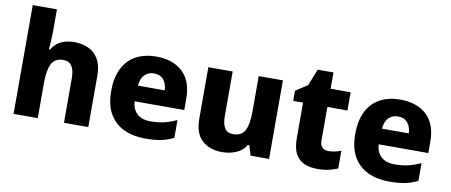

<svg xmlns="http://www.w3.org/2000/svg" viewBox="-67 -1035 3106 1321"><g transform="rotate(10 1485.5 -375.0)"><path d="M239 -628Q239 -575 236.5 -538Q234 -501 232 -480H240Q267 -523 306.5 -541Q346 -559 396 -559Q452 -559 496.5 -538.5Q541 -518 566.5 -473.5Q592 -429 592 -358V0H422V-311Q422 -425 344 -425Q284 -425 261.5 -379.5Q239 -334 239 -250V0H70V-760H239Z M969 -559Q1086 -559 1154 -495.5Q1222 -432 1222 -309V-230H875Q878 -177 911 -145Q944 -113 1007 -113Q1058 -113 1100.5 -123Q1143 -133 1188 -154V-30Q1148 -9 1102 0.5Q1056 10 988 10Q906 10 841.5 -20Q777 -50 740.5 -112.5Q704 -175 704 -271Q704 -368 737 -432Q770 -496 830 -527.5Q890 -559 969 -559ZM974 -442Q935 -442 909 -416.5Q883 -391 879 -340H1066Q1065 -383 1042 -412.5Q1019 -442 974 -442Z M1855 -549V0H1726L1705 -69H1695Q1669 -27 1624 -8.5Q1579 10 1527 10Q1442 10 1388 -38Q1334 -86 1334 -191V-549H1504V-238Q1504 -182 1522 -153.5Q1540 -125 1581 -125Q1642 -125 1664 -170Q1686 -215 1686 -300V-549Z M2247 -124Q2271 -124 2292.5 -129Q2314 -134 2335 -142V-18Q2307 -6 2274 2Q2241 10 2194 10Q2142 10 2102.5 -6.5Q2063 -23 2040.5 -63.5Q2018 -104 2018 -177V-422H1949V-493L2032 -547L2078 -663H2188V-549H2328V-422H2188V-187Q2188 -156 2203.5 -140Q2219 -124 2247 -124Z M2674 -559Q2791 -559 2859 -495.5Q2927 -432 2927 -309V-230H2580Q2583 -177 2616 -145Q2649 -113 2712 -113Q2763 -113 2805.5 -123Q2848 -133 2893 -154V-30Q2853 -9 2807 0.5Q2761 10 2693 10Q2611 10 2546.5 -20Q2482 -50 2445.5 -112.5Q2409 -175 2409 -271Q2409 -368 2442 -432Q2475 -496 2535 -527.5Q2595 -559 2674 -559ZM2679 -442Q2640 -442 2614 -416.5Q2588 -391 2584 -340H2771Q2770 -383 2747 -412.5Q2724 -442 2679 -442Z"/></g></svg>

Font: Noto Sans Georgian ExtraBold
Style: Regular
Weight: 800
Designer: Monotype Design Team, Akaki Razmadze
Foundry: Google LLC
Version: Version 2.005; ttfautohint (v1.8.4.7-5d5b)